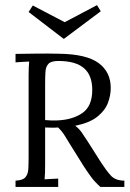

<svg xmlns="http://www.w3.org/2000/svg" viewBox="-20 -739 512 759"><path d="M41.4 0V-24.9Q69.7 -26 80.1 -38Q90.6 -49.9 91.9 -70.2Q93.1 -90.6 93.1 -117V-441.5Q93.1 -456.9 93.7 -470.7Q94.2 -484.4 95.3 -495.8Q81.8 -495.4 68.4 -494.3Q55 -493.2 41.4 -492.5V-525.9Q83.6 -526.6 126.9 -527.1Q170.2 -527.7 213.4 -526.6Q322 -525.1 369.8 -489.7Q417.7 -454.3 417.7 -392Q418 -362.7 406.7 -332.4Q395.3 -302.2 364.9 -277.8Q334.4 -253.4 277.2 -241.7Q291.9 -231.4 303.4 -214.9Q315 -198.4 328.9 -176.4L379.9 -96.1Q399.3 -66 417.7 -45.5Q436 -24.9 471.6 -24.9V0H377Q355 -19.4 340.5 -39.1Q326 -58.7 310.2 -83.2L260 -163.5Q249.7 -179.7 237.6 -200Q225.5 -220.4 209.4 -235.1Q196.9 -234 184.1 -234.3Q171.3 -234.7 158.4 -235.1V-89.5Q158.4 -69.3 157.9 -54.5Q157.3 -39.6 156.2 -30.1Q169.8 -30.8 183.2 -31.7Q196.6 -32.6 210.1 -33V0ZM205 -262.9Q266.2 -265.1 305.5 -292.1Q344.7 -319 344.7 -383.9Q344.7 -412.2 336.6 -433.6Q328.6 -455.1 312.1 -469.4Q295.6 -483.7 270.3 -490.8Q245 -498 210.1 -498Q182.3 -498 171.6 -486.8Q161 -475.6 159.7 -455.4Q158.4 -435.3 158.4 -408.5V-264.4Q170.2 -263.3 181.2 -262.9Q192.2 -262.6 205 -262.9ZM231.4 -585.6 93.1 -691.6 109.6 -717.3 235.8 -651.3 363.4 -718.7 378.4 -694.5 232.9 -585.6Z"/></svg>

Font: Parastoo
Style: Regular
Weight: 400
Foundry: Saber Rastikerdar (saber.rastikerdar@gmail.com)
Version: Version 3.000